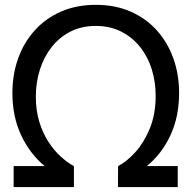

<svg xmlns="http://www.w3.org/2000/svg" viewBox="-20 -754 772 774"><path d="M35 0V-84.5H160Q100.5 -134 65.2 -209Q30 -284 30 -378.5Q30 -454 53.2 -518.8Q76.5 -583.5 120.5 -632Q164.5 -680.5 226.5 -707.5Q288.5 -734.5 366 -734.5Q444 -734.5 506 -707.5Q568 -680.5 611.8 -632Q655.5 -583.5 678.8 -518.8Q702 -454 702 -378.5Q702 -284 667.2 -209Q632.5 -134 572 -84.5H696.5V0H455.5L456 -84.5Q491 -102.5 525.5 -140.5Q560 -178.5 583.2 -234.2Q606.5 -290 607.5 -361.5Q607.5 -365 607.5 -368.5Q607.5 -423.5 592 -474Q576.5 -524.5 545 -564.2Q513.5 -604 468.2 -626.8Q423 -649.5 366 -649.5Q309.5 -649.5 264.8 -627Q220 -604.5 188.8 -565Q157.5 -525.5 141 -474Q124.5 -422.5 124.5 -364.5Q124.5 -308.5 138.5 -262.8Q152.5 -217 175.5 -181.8Q198.5 -146.5 225.5 -122.2Q252.5 -98 278 -84.5V0Z"/></svg>

Font: Cns Manrope Med
Style: Regular
Weight: 500
Designer: Mikhail Sharanda
Foundry: Mikhail Sharanda
Version: Version 4.504